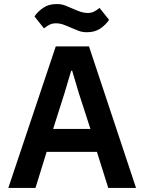

<svg xmlns="http://www.w3.org/2000/svg" viewBox="-20 -927 712 947"><path d="M651 0H514L458 -178H210L155 0H21L255 -698H419ZM426 -291 369 -467 336 -578H331L298 -467L242 -291ZM409 -768Q386 -768 367.5 -775Q349 -782 331 -790Q309 -800 291.5 -806Q274 -812 256 -812Q239 -812 226 -806Q213 -800 197 -787L150 -846Q167 -871 194 -889Q221 -907 259 -907Q283 -907 301 -900Q319 -893 337 -885Q359 -875 377 -869Q395 -863 412 -863Q429 -863 442 -869Q455 -875 471 -888L518 -829Q501 -804 474.5 -786Q448 -768 409 -768Z"/></svg>

Font: IBM Plex Sans SemiBold
Style: Regular
Weight: 600
Designer: Mike Abbink, Paul van der Laan, Pieter van Rosmalen
Foundry: Bold Monday
Version: Version 3.201